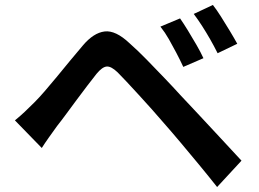

<svg xmlns="http://www.w3.org/2000/svg" viewBox="-20 -763 1040 772"><path d="M704 -689Q718 -669 735.5 -640.5Q753 -612 770 -582.5Q787 -553 798 -529L717 -494Q703 -524 688.5 -551.5Q674 -579 659 -605.5Q644 -632 625 -656ZM836 -743Q851 -724 869 -695.5Q887 -667 904.5 -638Q922 -609 934 -587L855 -549Q840 -579 824.5 -606Q809 -633 793 -658Q777 -683 759 -707ZM40 -279Q62 -297 79.5 -313.5Q97 -330 119 -352Q137 -370 159.5 -396Q182 -422 208 -453.5Q234 -485 261 -518Q288 -551 313 -580Q356 -631 400.5 -636.5Q445 -642 501 -589Q535 -559 570.5 -522.5Q606 -486 641 -449.5Q676 -413 705 -381Q739 -345 781.5 -299.5Q824 -254 868.5 -206Q913 -158 951 -117L853 -11Q819 -54 781 -100Q743 -146 706 -190Q669 -234 639 -268Q617 -294 590.5 -323.5Q564 -353 538 -381.5Q512 -410 489.5 -434Q467 -458 453 -472Q427 -497 409 -495.5Q391 -494 368 -466Q352 -446 331.5 -419Q311 -392 289 -362.5Q267 -333 246.5 -305Q226 -277 210 -257Q194 -235 177 -211Q160 -187 148 -168Z"/></svg>

Font: Noto Sans KR SemiBold
Style: Regular
Weight: 600
Designer: Ryoko NISHIZUKA  (kana, bopomofo & ideographs); Paul D. Hunt (Latin, Greek & Cyrillic); Sandoll Communications , Soo-you
Foundry: Adobe
Version: Version 2.004-H2;hotconv 1.0.118;makeotfexe 2.5.65603